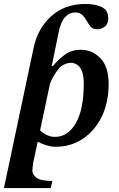

<svg xmlns="http://www.w3.org/2000/svg" viewBox="-44 -732 600 972"><path d="M213 220H-24L126 -489Q147 -589 216 -650.5Q285 -712 388 -712Q437 -712 470.5 -696.5Q504 -681 504 -640Q504 -610 486.5 -597Q469 -584 448 -584Q426 -584 415 -597Q404 -610 395 -626.5Q386 -643 373 -656Q360 -669 336 -669Q308 -669 286 -646Q264 -623 253 -569L218 -398H224Q255 -435 287.5 -457.5Q320 -480 366 -480Q423 -480 464.5 -437Q506 -394 506 -307Q506 -213 471 -141.5Q436 -70 375.5 -29.5Q315 11 238 11Q214 11 188 2.5Q162 -6 147 -15L124 92Q123 99 121.5 111Q120 123 120 134Q120 151 140.5 167.5Q161 184 221 184ZM159 -72Q171 -60 191 -49.5Q211 -39 234 -39Q300 -39 340 -109Q380 -179 380 -307Q380 -352 369.5 -375Q359 -398 344 -406Q329 -414 318 -414Q278 -414 252 -382.5Q226 -351 209 -308Z"/></svg>

Font: STIX Two Text SemiBold
Style: Italic
Weight: 600
Italic angle: -12°
Designer: Ross Mills, John Hudson & Paul Hanslow, Tiro Typeworks Ltd; with prior portions MicroPress Inc. and Coen Hoffman, Elsevi
Foundry: Tiro Typeworks Ltd
Version: Version 2.13 b171